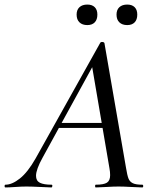

<svg xmlns="http://www.w3.org/2000/svg" viewBox="-58 -822 680 842"><path d="M-34 -12Q-5 -12 29.5 -39.5Q64 -67 98 -127L382 -635Q384 -638 389 -638Q398 -638 400 -633L495 -84Q500 -53 505.5 -39Q511 -25 524.5 -18.5Q538 -12 566 -12Q570 -12 570 -6Q570 0 566 0Q551 0 519 -2Q483 -4 462 -4Q440 -4 408 -2Q376 0 362 0Q359 0 359 -6Q359 -12 362 -12Q397 -12 411 -21Q425 -30 425 -54Q425 -68 422 -84L344 -541L378 -585L129 -131Q100 -79 100 -51Q100 -29 117 -20.5Q134 -12 168 -12Q172 -12 171.5 -6Q171 0 167 0Q155 0 121 -2Q79 -4 58 -4Q37 -4 9 -2Q-19 0 -34 0Q-38 0 -38 -6Q-38 -12 -34 -12ZM201 -283H418L420 -261H186ZM278 -758Q278 -779 290.5 -790.5Q303 -802 325 -802Q346 -802 357.5 -790.5Q369 -779 369 -758Q369 -736 357.5 -724Q346 -712 325 -712Q303 -712 290.5 -724Q278 -736 278 -758ZM453 -758Q453 -779 465.5 -790.5Q478 -802 500 -802Q521 -802 532.5 -790.5Q544 -779 544 -758Q544 -736 532.5 -724Q521 -712 500 -712Q478 -712 465.5 -724Q453 -736 453 -758Z"/></svg>

Font: Cormorant Garamond Medium
Style: Italic
Weight: 500
Italic angle: -10°
Designer: Christian Thalmann (Catharsis Fonts)
Foundry: Catharsis Fonts
Version: Version 4.000